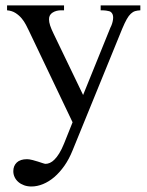

<svg xmlns="http://www.w3.org/2000/svg" viewBox="-20 -467 540 704"><path d="M494.6 -429.2Q483.9 -428.7 475.6 -426.3Q467.3 -423.8 459.7 -416.7Q452.1 -409.7 444.8 -396.7Q437.5 -383.8 428.2 -361.8L246.1 84.5Q233.4 116.2 216.1 140.9Q198.7 165.5 179 182.4Q159.2 199.2 137.7 208Q116.2 216.8 95.2 216.8Q80.6 216.8 68.4 212.4Q56.2 208 47.4 200.4Q38.6 192.9 33.7 182.6Q28.8 172.4 28.8 160.6Q28.8 141.1 41.5 128.9Q54.2 116.7 79.1 116.7Q86.9 116.7 97.4 119.4Q107.9 122.1 118.2 125.2Q128.4 128.4 136.2 131.1Q144 133.8 147 133.8Q154.8 133.8 163.1 130.1Q171.4 126.5 179.9 117.9Q188.5 109.4 197.3 95.2Q206.1 81.1 214.8 59.6L246.1 -18.6L85.4 -355.5Q81.1 -364.3 75 -376.2Q68.8 -388.2 59.6 -399.4Q50.3 -410.6 37.1 -419.2Q23.9 -427.7 5.9 -429.2V-447.3H214.8V-429.2H204.1Q186 -429.2 172.9 -420.9Q159.7 -412.6 159.7 -396.5Q159.7 -386.2 163.8 -373.5Q168 -360.8 176.3 -343.8L284.7 -118.7L384.8 -365.7Q392.1 -379.4 394.3 -394.8Q396.5 -410.2 390.6 -418.5Q389.2 -420.4 387.2 -422.4Q385.3 -424.3 380.9 -425.8Q376.5 -427.2 368.9 -428.2Q361.3 -429.2 349.1 -429.2V-447.3H494.6Z"/></svg>

Font: Doulos SIL Eur
Style: Regular
Weight: 400
Designer: Walt Agee, Victor Gaultney, Peter Martin, Debbi Hosken, Becca Hirsbrunner
Foundry: SIL International
Version: Version 5.000